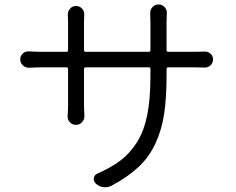

<svg xmlns="http://www.w3.org/2000/svg" viewBox="-20 -795 1040 847"><path d="M714.8 -573.2Q714.8 -566.4 722.7 -566.4H831.1Q857.4 -566.4 881.8 -567.4Q897.5 -568.4 908.7 -558.1Q919.9 -547.9 919.9 -533.2Q919.9 -517.6 908.7 -506.8Q897.5 -496.1 881.8 -497.1Q856.4 -498 832 -498H722.7Q714.8 -498 714.8 -490.2V-462.9Q714.8 -363.3 704.1 -292.5Q693.4 -221.7 665.5 -161.6Q637.7 -101.6 589.8 -57.1Q542 -12.7 469.7 25.4Q457 31.2 443.4 31.2Q438.5 31.2 433.6 30.3Q416 27.3 402.3 14.6Q395.5 7.8 394 -1Q392.6 -9.8 397 -18.1Q401.4 -26.4 410.2 -29.3Q471.7 -56.6 512.7 -87.9Q553.7 -119.1 584.5 -168Q615.2 -216.8 629.4 -287.1Q643.6 -357.4 643.6 -456.1V-490.2Q643.6 -498 636.7 -498H358.4Q350.6 -498 350.6 -490.2V-332Q350.6 -312.5 352.5 -283.2Q352.5 -267.6 341.8 -255.9Q331.1 -244.1 314.5 -244.1Q298.8 -244.1 288.1 -255.9Q277.3 -267.6 278.3 -283.2Q280.3 -310.5 280.3 -332V-490.2Q280.3 -498 272.5 -498H168Q142.6 -498 107.4 -496.1Q91.8 -496.1 80.6 -506.8Q69.3 -517.6 69.3 -533.2Q69.3 -548.8 80.6 -559.1Q91.8 -569.3 107.4 -568.4Q142.6 -566.4 168 -566.4H272.5Q280.3 -566.4 280.3 -573.2V-699.2Q280.3 -713.9 279.3 -729.5Q278.3 -745.1 289.1 -756.8Q299.8 -768.6 315.4 -768.6Q331.1 -768.6 341.8 -757.3Q352.5 -746.1 351.6 -729.5Q350.6 -714.8 350.6 -700.2V-573.2Q350.6 -566.4 358.4 -566.4H636.7Q643.6 -566.4 643.6 -573.2V-695.3Q643.6 -713.9 642.6 -734.4Q641.6 -751 652.3 -763.2Q663.1 -775.4 679.2 -775.4Q695.3 -775.4 706.5 -763.2Q717.8 -751 715.8 -734.4Q714.8 -713.9 714.8 -695.3Z"/></svg>

Font: Gen Jyuu Gothic Normal
Style: Regular
Weight: 300
Designer: [Source Han Sans]
Ryoko NISHIZUKA  (kana & ideographs); Paul D. Hunt (Latin, Greek & Cyrillic); Wenlong ZHANG  (bopomofo
Version: Version 1.002.20150607